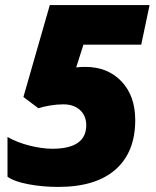

<svg xmlns="http://www.w3.org/2000/svg" viewBox="-20 -734 620 764"><path d="M319.8 -467.8Q408.2 -467.8 463.1 -410.4Q518.1 -353 518.1 -255.9Q518.1 -128.4 439.5 -59.3Q360.8 9.8 211.9 9.8Q148.9 9.8 92.5 -1Q36.1 -11.7 9.8 -30.8V-189Q48.3 -167 98.1 -154.5Q147.9 -142.1 188 -142.1Q323.2 -142.1 323.2 -235.8Q323.2 -272.9 298.6 -295.9Q273.9 -318.8 231.9 -318.8Q206.1 -318.8 177.7 -314Q149.4 -309.1 132.8 -303.2L73.2 -348.1L178.2 -713.9H575.2L542 -556.2H312L283.2 -465.8Q300.3 -467.8 319.8 -467.8Z"/></svg>

Font: Open Sans Extrabold
Style: Italic
Weight: 800
Italic angle: -12°
Foundry: Ascender Corporation
Version: Version 1.10